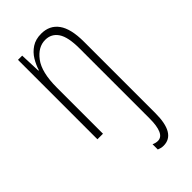

<svg xmlns="http://www.w3.org/2000/svg" viewBox="-243 -601 904 904"><g transform="rotate(-45 209.0 -148.5)"><path d="M269 242Q260 242 252 240Q244 238 237 235V200Q252 207 266 207Q290 207 301.5 180.5Q313 154 313 106V-362Q313 -438 290.5 -471.5Q268 -505 227 -505Q179 -505 143 -457Q107 -409 107 -308V0H70V-529H98L102 -425H105Q113 -452 129 -478.5Q145 -505 171 -522Q197 -539 234 -539Q290 -539 320 -497.5Q350 -456 350 -370V106Q350 242 269 242Z"/></g></svg>

Font: Noto Sans Lao Looped ExtraCondensed ExtraLight
Style: Regular
Weight: 200
Width: 2
Designer: Mark Frömberg, Ben Mitchell
Foundry: The Fontpad Ltd
Version: Version 1.002; ttfautohint (v1.8.4.7-5d5b)